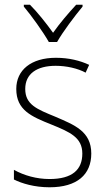

<svg xmlns="http://www.w3.org/2000/svg" viewBox="-20 -835 449 814"><path d="M187 -657H222C247 -701 296 -766 330 -807V-815H303C268 -777 233 -736 205 -696C177 -735 140 -782 107 -815H81V-807C113 -769 162 -701 187 -657ZM367 -184C367 -278 296 -305 215 -340C137 -372 87 -391 87 -458C87 -522 136 -556 216 -556C262 -556 310 -545 343 -527L358 -560C320 -578 272 -590 217 -590C112 -590 49 -538 49 -458C49 -368 113 -341 198 -307C277 -275 329 -252 329 -184C329 -116 287 -76 190 -76C135 -76 82 -91 39 -115V-74C73 -57 126 -41 190 -41C307 -41 367 -95 367 -184Z"/></svg>

Font: Noto Sans Tamil UI SemiCondensed ExtraLight
Style: Regular
Weight: 200
Width: 4
Designer: Jelle Bosma - Monotype Design Team
Foundry: Monotype Imaging Inc.
Version: Version 2.004